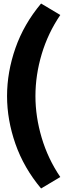

<svg xmlns="http://www.w3.org/2000/svg" viewBox="-20 -919 362 1089"><path d="M322 -834Q252 -731 216.5 -612Q181 -493 181 -374Q181 -257 216.5 -137.5Q252 -18 322 85L213 150Q115 33 67.5 -103Q20 -239 20 -374Q20 -510 67.5 -646Q115 -782 213 -899Z"/></svg>

Font: Bitter Thin ExtraBold
Style: Regular
Weight: 800
Version: Version 3.020